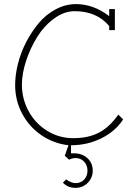

<svg xmlns="http://www.w3.org/2000/svg" viewBox="-20 -701 661 928"><path d="M345.2 184.1Q324.7 184.1 299.8 166L284.2 182.1Q307.6 207 345.2 207Q379.9 207 404.1 182.6Q428.2 158.2 428.2 124Q428.2 86.4 402.3 63.2Q376.5 40 336.9 40H323.2V1Q402.3 1 470.2 -32.7Q538.1 -66.4 575.2 -124L551.8 -147Q510.3 -87.4 459 -60.3Q407.7 -33.2 334 -33.2Q266.1 -33.2 209 -68.1Q151.9 -103 118.9 -162.6Q85.9 -222.2 85.9 -292Q85.9 -345.2 106.2 -407Q126.5 -468.8 159.7 -522.2Q192.9 -575.7 241.5 -611.3Q290 -647 340.8 -647Q447.3 -647 507.8 -575.2V-555.2H535.2V-657.2H507.8V-623Q431.6 -681.2 347.2 -681.2Q296.4 -681.2 249.3 -656Q202.1 -630.9 167.5 -589.6Q132.8 -548.3 106.4 -497.3Q80.1 -446.3 66.7 -392.3Q53.2 -338.4 53.2 -290Q53.2 -214.8 87.4 -151.1Q121.6 -87.4 180.4 -47.4Q239.3 -7.3 311 1L293 51.8L314 70.8Q329.6 63 345.2 63Q370.6 63 386.7 80.6Q402.8 98.1 402.8 124Q402.8 149.9 386.7 167Q370.6 184.1 345.2 184.1Z"/></svg>

Font: Comic Neue Angular Light
Style: Regular
Weight: 300
Designer: Craig Rozynski
Foundry: Craig Rozynski
Version: Version 2.003